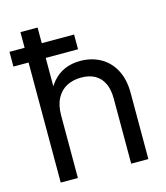

<svg xmlns="http://www.w3.org/2000/svg" viewBox="-121 -812 777 897"><g transform="rotate(-15 267.5 -364.0)"><path d="M144.5 0H61.5V-727.5H144.5V-390.6H119.1Q135.7 -436.5 161.4 -466.6Q187 -496.6 220.7 -511Q254.4 -525.4 295.9 -525.4Q349.1 -525.4 392.1 -502.2Q435.1 -479 460.2 -432.9Q485.4 -386.7 485.4 -320.3V0H402.3V-314.5Q402.3 -358.9 387.9 -388.9Q373.5 -418.9 346.2 -434.1Q318.8 -449.2 280.3 -449.2Q241.2 -449.2 210.7 -433.6Q180.2 -418 162.4 -385Q144.5 -352.1 144.5 -301.8ZM-11.7 -651.9H300.8V-580.6H-11.7Z"/></g></svg>

Font: Intratopia Thin
Style: Regular
Weight: 100
Designer: Rasmus Andersson
Foundry: rsms
Version: Version 3.000;Glyphs 3.2.3 (3260)